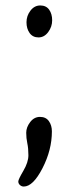

<svg xmlns="http://www.w3.org/2000/svg" viewBox="-20 -530 282 703"><path d="M170 -49Q170 19 135.5 86Q101 153 67 153Q59 153 53 147.5Q47 142 47 134.5Q47 127 65.5 95.5Q84 64 84 38.5Q84 13 80 -5.5Q76 -24 76 -44Q76 -64 90.5 -83Q105 -102 126.5 -102Q148 -102 159 -86.5Q170 -71 170 -49ZM127.5 -510Q149 -510 160 -494.5Q171 -479 171 -455.5Q171 -432 156.5 -412.5Q142 -393 121 -393Q100 -393 88.5 -409Q77 -425 77 -448.5Q77 -472 91.5 -491Q106 -510 127.5 -510Z"/></svg>

Font: Delius
Style: Regular
Weight: 400
Designer: Natalia Raices
Foundry: Natalia Raices
Version: Version 1.001